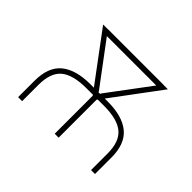

<svg xmlns="http://www.w3.org/2000/svg" viewBox="-116 -720 910 910"><g transform="rotate(45 339.0 -264.5)"><path d="M505.4 -502H174.3L332 -291L334.5 -285.6H345.2L348.1 -291.5ZM527.3 -528.3H557.1L376.5 -285.6H397.9Q494.6 -285.6 545.7 -243.7Q596.7 -201.7 596.7 -109.9V0H570.3V-109.9Q570.3 -190.4 529.1 -224.6Q487.8 -258.8 397.9 -258.8H356.4L353 -253.9V0H326.7V-254.4L323.7 -258.8H280.8Q190.4 -258.8 149.4 -224.6Q108.4 -190.4 108.4 -109.9V0H81.5V-109.9Q81.5 -202.1 132.6 -243.9Q183.6 -285.6 280.8 -285.6H303.7L123 -528.3H154.3V-528.8H527.3Z"/></g></svg>

Font: Roboto-Thin
Style: Regular
Weight: 250
Designer: Google
Version: Version 1.100141; 2013; ttfautohint (v0.94.14-c901) -l 8 -r 